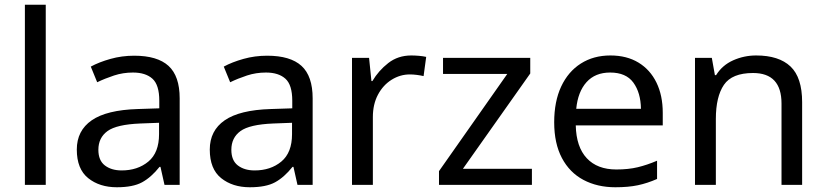

<svg xmlns="http://www.w3.org/2000/svg" viewBox="-20 -780 3485 810"><path d="M173 0H85V-760H173Z M546 -545Q644 -545 691 -502Q738 -459 738 -365V0H674L657 -76H653Q618 -32 579.5 -11Q541 10 473 10Q400 10 352 -28.5Q304 -67 304 -149Q304 -229 367 -272.5Q430 -316 561 -320L652 -323V-355Q652 -422 623 -448Q594 -474 541 -474Q499 -474 461 -461.5Q423 -449 390 -433L363 -499Q398 -518 446 -531.5Q494 -545 546 -545ZM572 -259Q472 -255 433.5 -227Q395 -199 395 -148Q395 -103 422.5 -82Q450 -61 493 -61Q561 -61 606 -98.5Q651 -136 651 -214V-262Z M1107 -545Q1205 -545 1252 -502Q1299 -459 1299 -365V0H1235L1218 -76H1214Q1179 -32 1140.5 -11Q1102 10 1034 10Q961 10 913 -28.5Q865 -67 865 -149Q865 -229 928 -272.5Q991 -316 1122 -320L1213 -323V-355Q1213 -422 1184 -448Q1155 -474 1102 -474Q1060 -474 1022 -461.5Q984 -449 951 -433L924 -499Q959 -518 1007 -531.5Q1055 -545 1107 -545ZM1133 -259Q1033 -255 994.5 -227Q956 -199 956 -148Q956 -103 983.5 -82Q1011 -61 1054 -61Q1122 -61 1167 -98.5Q1212 -136 1212 -214V-262Z M1715 -546Q1730 -546 1747.5 -544.5Q1765 -543 1778 -540L1767 -459Q1754 -462 1738.5 -464Q1723 -466 1709 -466Q1668 -466 1632 -443.5Q1596 -421 1574.5 -380.5Q1553 -340 1553 -286V0H1465V-536H1537L1547 -438H1551Q1577 -482 1618 -514Q1659 -546 1715 -546Z M2224 0H1832V-58L2120 -468H1849V-536H2217V-470L1933 -68H2224Z M2555 -546Q2624 -546 2673.5 -516Q2723 -486 2749.5 -431.5Q2776 -377 2776 -304V-251H2409Q2411 -160 2455.5 -112.5Q2500 -65 2580 -65Q2631 -65 2670.5 -74.5Q2710 -84 2752 -102V-25Q2711 -7 2671 1.5Q2631 10 2576 10Q2500 10 2441.5 -21Q2383 -52 2350.5 -113.5Q2318 -175 2318 -264Q2318 -352 2347.5 -415Q2377 -478 2430.5 -512Q2484 -546 2555 -546ZM2554 -474Q2491 -474 2454.5 -433.5Q2418 -393 2411 -321H2684Q2683 -389 2652 -431.5Q2621 -474 2554 -474Z M3170 -546Q3266 -546 3315 -499.5Q3364 -453 3364 -349V0H3277V-343Q3277 -472 3157 -472Q3068 -472 3034 -422Q3000 -372 3000 -278V0H2912V-536H2983L2996 -463H3001Q3027 -505 3073 -525.5Q3119 -546 3170 -546Z"/></svg>

Font: Noto Sans Hebrew Droid SemiBold
Style: Regular
Weight: 600
Designer: Monotype Design Team
Foundry: Monotype Imaging Inc.
Version: Version 1.100; ttfautohint (v1.8.4.7-5d5b)